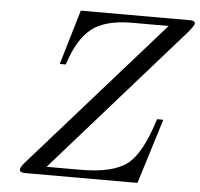

<svg xmlns="http://www.w3.org/2000/svg" viewBox="-50 -735 821 787"><g transform="rotate(5 360.5 -341.5)"><path d="M59.1 -12.2Q59.1 -17.1 62 -22.5Q64.9 -27.8 67.9 -32Q70.8 -36.1 76.9 -42.5Q83 -48.8 84 -50.8L615.2 -651.9H464.8Q354 -651.9 298.1 -607.4Q242.2 -563 209 -458H184.1L251 -683.1H700.2Q721.2 -683.1 721.2 -671.9Q721.2 -662.1 695.8 -632.8L167 -33.2H305.2Q439.9 -33.2 498.5 -78.6Q557.1 -124 601.1 -267.1H627L543.9 0H81.1Q59.1 0 59.1 -12.2Z"/></g></svg>

Font: CMU Classical Serif
Style: Italic
Weight: 500
Italic angle: -14.04°
Version: Version 0.7.0